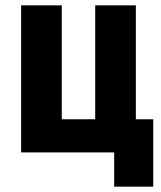

<svg xmlns="http://www.w3.org/2000/svg" viewBox="-20 -570 603 718"><path d="M407 128V0H59V-550H211V-124H336V-550H488V-124H553V128Z"/></svg>

Font: Noto Sans Condensed ExtraBold
Style: Regular
Weight: 800
Width: 3
Designer: Monotype Design Team
Foundry: Monotype Imaging Inc.
Version: Version 2.013; ttfautohint (v1.8.4.7-5d5b)